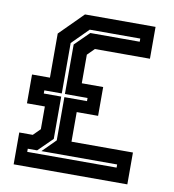

<svg xmlns="http://www.w3.org/2000/svg" viewBox="-79 -770 761 840"><g transform="rotate(10 301.0 -350.0)"><path d="M37.5 0V-141.5H97.5L128 -172V-273H48.5V-401H128V-597L231 -700H544.5V-558.5H300L269.5 -528V-401H364.5V-273H269.5V-141.5H542.5V0ZM86.5 -64H483.5V-78H147L205 -136V-328H305.5V-342H205V-562L268 -624H487.5V-638H263L191 -566V-342H113.5V-328H191V-140L128 -78H86.5Z"/></g></svg>

Font: Tourney Thin
Style: Bold
Weight: 700
Version: Version 1.015